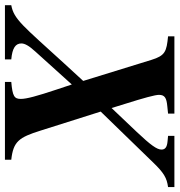

<svg xmlns="http://www.w3.org/2000/svg" viewBox="-56 -714 709 758"><g transform="rotate(90 298.0 -334.5)"><path d="M657 -669H455V-644L476 -642C499 -640 509 -633 509 -618C509 -600 491 -575 439 -520L345 -421L328 -476C305 -549 293 -593 293 -608C293 -631 305 -638 338 -641L367 -644V-669H62V-644C122 -638 138 -633 155 -578L238 -309L170 -235C21 -72 -5 -35 -61 -25V0H153V-25C108 -29 90 -42 90 -65C90 -78 99 -95 122 -120L252 -264L272 -204C298 -126 309 -85 309 -63C309 -37 299 -30 242 -25V0H549V-25C477 -33 461 -55 434 -141L359 -378L558 -583C601 -628 621 -639 657 -644Z"/></g></svg>

Font: STIXGeneral
Style: Bold Italic
Weight: 700
Italic angle: -16.33°
Designer: MicroPress Inc., with final additions and corrections provided by Coen Hoffman, Elsevier (retired)
Version: Version 1.1.0